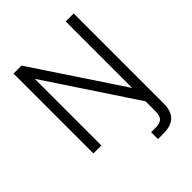

<svg xmlns="http://www.w3.org/2000/svg" viewBox="-254 -835 1190 1190"><g transform="rotate(-45 341.5 -240.0)"><path d="M78 0V-700H148L535 -117V-700H605V91Q605 220 473 220H424V160H462Q501 160 518 144Q535 128 535 88V0L148 -584V0Z"/></g></svg>

Font: DM Sans Light
Style: Regular
Weight: 300
Designer: Colophon Foundry, Jonny Pinhorn
Foundry: Colophon Foundry
Version: Version 4.004; ttfautohint (v1.8.4.7-5d5b)